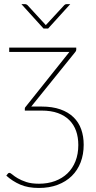

<svg xmlns="http://www.w3.org/2000/svg" viewBox="-20 -723 465 928"><path d="M180.5 -208Q233 -208 271.5 -194.5Q310 -181 335.2 -156.5Q360.5 -132 372.5 -98Q384.5 -64 384.5 -23.5Q384.5 23 369.8 61.5Q355 100 327 127.5Q299 155 258.8 170.2Q218.5 185.5 168 185.5Q115 185.5 77.8 169.2Q40.5 153 10.5 126L17 117.5Q20.5 112.5 25 112.5Q30.5 112.5 40 120.8Q49.5 129 66 138.8Q82.5 148.5 107.2 156.8Q132 165 168.5 165Q211 165 246 152Q281 139 306 115Q331 91 344.8 56.2Q358.5 21.5 358.5 -22Q358.5 -59.5 347.8 -90Q337 -120.5 315 -142.5Q293 -164.5 259.8 -176.5Q226.5 -188.5 181 -188.5H100V-197Q100 -201 101.2 -203.2Q102.5 -205.5 104.5 -207.5L315.5 -472H24.5V-493H348.5V-482Q348.5 -476.5 342.5 -470L131 -208ZM319.5 -703 212.5 -585H190.5L83.5 -703H102.5Q105 -703 107.8 -701.5Q110.5 -700 112.5 -698.5L197.5 -606Q200.5 -603 201.5 -601.5Q202.5 -602.5 203.5 -603.8Q204.5 -605 205.5 -606L291 -698.5Q295.5 -703 301 -703Z"/></svg>

Font: Lato ExtraLight
Style: Regular
Weight: 275
Designer: Lukasz Dziedzic with Adam Twardoch and Botio Nikoltchev
Foundry: tyPoland Lukasz Dziedzic
Version: Version 2.015; 2015-08-06; http://www.latofonts.com/